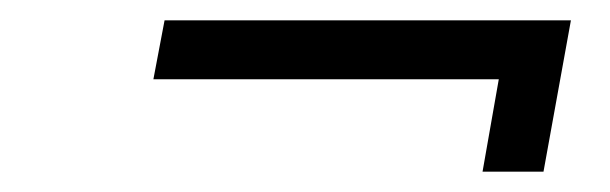

<svg xmlns="http://www.w3.org/2000/svg" viewBox="-20 -369 600 189"><path d="M515 -200H455L471 -291H131L142 -349H542Z"/></svg>

Font: Gauge
Style: Oblique
Weight: 400
Italic angle: -80°
Designer: Daniel Pimley
Foundry: Daniel Pimley
Version: Version 2.0